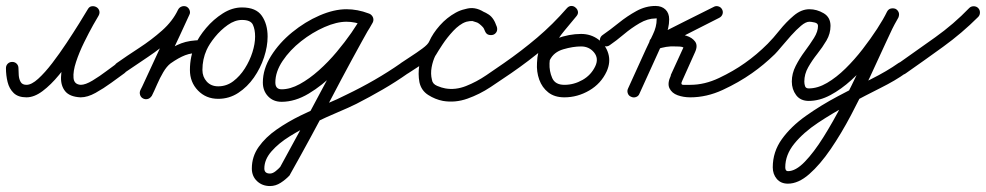

<svg xmlns="http://www.w3.org/2000/svg" viewBox="-41 -306 3312 645"><path d="M-21 -77Q-21 -86 -15 -92Q-9 -98 0 -98Q9 -98 15 -92Q21 -86 21 -77Q21 -66 22 -53Q23 -40 28.5 -30.5Q34 -21 48 -21Q65 -21 87.5 -41.5Q110 -62 134.5 -94Q159 -126 182.5 -161.5Q206 -197 225 -227.5Q244 -258 254 -275Q260 -284 268 -285Q276 -286 283 -282Q290 -278 292.5 -270Q295 -262 290 -253Q286 -247 272 -222Q258 -197 241.5 -163.5Q225 -130 214.5 -98Q204 -66 206 -44Q208 -22 231 -21Q231 -21 231 -21Q230 -21 230 -21Q246 -21 270 -35.5Q294 -50 317 -67.5Q340 -85 353 -94Q353 -94 353 -94Q353 -94 353 -94Q360 -99 368.5 -97.5Q377 -96 382 -89Q387 -82 385.5 -73.5Q384 -65 377 -60Q359 -47 333 -28Q307 -9 280 6Q253 21 230 21Q230 21 229 21Q229 21 229 21Q193 19 178 0.5Q163 -18 164 -47Q165 -76 175.5 -110Q186 -144 201.5 -177Q217 -210 231.5 -236Q246 -262 254 -275Q259 -284 267.5 -285Q276 -286 283 -281Q289 -277 292 -269.5Q295 -262 290 -253Q276 -231 255.5 -197Q235 -163 210 -125.5Q185 -88 157.5 -54.5Q130 -21 102 0Q74 21 48 21Q20 21 5 6.5Q-10 -8 -15.5 -30.5Q-21 -53 -21 -77Q-21 -77 -21 -77Q-21 -77 -21 -77Z M346 -65Q341 -72 342.5 -80.5Q344 -89 351 -94Q385 -118 426.5 -145Q468 -172 503.5 -203.5Q539 -235 557 -273Q561 -281 569 -284Q577 -287 585 -284Q593 -280 596 -271.5Q599 -263 595 -256Q575 -213 537.5 -178.5Q500 -144 456.5 -115Q413 -86 375 -60Q368 -55 359.5 -56.5Q351 -58 346 -65ZM585 -284Q593 -280 596 -271.5Q599 -263 595 -256Q564 -188 532 -120.5Q500 -53 469 15Q469 15 469 15Q469 15 469 15Q465 23 457 26Q449 29 441 25Q433 21 430 13Q427 5 431 -3Q462 -70 493.5 -138Q525 -206 557 -273Q561 -281 569 -284Q577 -287 585 -284ZM440 25Q432 21 429.5 12.5Q427 4 431 -4Q441 -23 452 -47Q463 -71 477 -93Q491 -115 508 -127Q540 -150 568 -160.5Q596 -171 635 -171Q635 -171 635 -171Q635 -171 635 -171Q644 -171 650 -165Q656 -159 656 -150Q656 -141 650 -135Q644 -129 635 -129Q603 -129 581 -120.5Q559 -112 532 -93Q519 -83 507.5 -63.5Q496 -44 486.5 -22Q477 0 469 16Q464 23 456 26Q448 29 440 25ZM692 -16Q720 -16 742.5 -33Q765 -50 781.5 -76Q798 -102 807 -130.5Q816 -159 816 -183Q816 -207 808.5 -223Q801 -239 772 -239Q748 -239 724 -222Q700 -205 681 -181.5Q662 -158 653 -138Q653 -138 653 -138Q653 -138 653 -138Q639 -107 639 -71Q639 -48 653.5 -32Q668 -16 692 -16ZM615 -156Q615 -156 615 -156Q615 -156 615 -156Q627 -183 651.5 -212Q676 -241 707.5 -261Q739 -281 772 -281Q819 -281 838.5 -253Q858 -225 858 -183Q858 -150 846 -113.5Q834 -77 812 -45.5Q790 -14 759.5 6Q729 26 692 26Q651 26 624 -2Q597 -30 597 -71Q597 -117 615 -156Z M1197 -261Q1205 -257 1208.5 -249.5Q1212 -242 1209 -233Q1205 -225 1197.5 -221.5Q1190 -218 1181 -221Q1152 -233 1123 -233Q1090 -233 1049 -215Q1008 -197 970.5 -167.5Q933 -138 908.5 -101.5Q884 -65 884 -29Q884 -6 905 -6Q934 -6 966 -23.5Q998 -41 1030 -69.5Q1062 -98 1090 -131.5Q1118 -165 1139.5 -196Q1161 -227 1173 -250Q1178 -258 1186 -260.5Q1194 -263 1202 -259Q1210 -254 1212.5 -246Q1215 -238 1211 -230Q1192 -195 1159 -149.5Q1126 -104 1084 -61.5Q1042 -19 996 8.5Q950 36 905 36Q877 36 859.5 17.5Q842 -1 842 -29Q842 -74 869.5 -118Q897 -162 940.5 -197.5Q984 -233 1032.5 -254Q1081 -275 1123 -275Q1160 -275 1197 -261Q1197 -261 1197 -261Q1197 -261 1197 -261ZM1202 -258Q1210 -254 1212.5 -245.5Q1215 -237 1210 -230Q1139 -104 1072 24.5Q1005 153 934 279Q934 279 933 281Q932 283 932 283Q919 297 902 308Q885 319 866 319Q840 319 822.5 302.5Q805 286 805 260Q805 220 828 187.5Q851 155 888.5 129Q926 103 969 82Q1012 61 1053 44Q1094 27 1123 12Q1171 -11 1217 -37.5Q1263 -64 1306 -94Q1313 -99 1321.5 -97.5Q1330 -96 1335 -89Q1340 -82 1338.5 -73.5Q1337 -65 1330 -60Q1289 -31 1245 -5.5Q1201 20 1156 43Q1132 55 1094 71Q1056 87 1013.5 107.5Q971 128 933 151.5Q895 175 871 202.5Q847 230 847 260Q847 277 866 277Q875 277 885 269Q895 261 900 255Q901 255 899 257Q898 259 898 259Q968 132 1035.5 4Q1103 -124 1174 -250Q1178 -258 1186.5 -260.5Q1195 -263 1202 -258Z M1300 -66Q1296 -73 1297.5 -81.5Q1299 -90 1307 -95Q1317 -102 1338 -115.5Q1359 -129 1378 -143Q1397 -157 1401 -167Q1413 -194 1436.5 -220.5Q1460 -247 1490 -263.5Q1520 -280 1552 -277Q1552 -277 1554 -277Q1556 -276 1556 -276Q1583 -269 1601 -257Q1619 -245 1628 -215Q1631 -205 1626.5 -198Q1622 -191 1615 -189Q1607 -187 1599.5 -189.5Q1592 -192 1588 -202Q1585 -211 1580 -216Q1580 -216 1581 -216Q1581 -215 1581 -215Q1578 -218 1575.5 -220.5Q1573 -223 1569 -226Q1569 -226 1569 -226Q1569 -226 1569 -226Q1547 -242 1524.5 -233Q1502 -224 1481.5 -202Q1461 -180 1445.5 -156.5Q1430 -133 1422 -119Q1422 -119 1422 -120Q1422 -120 1422 -120Q1413 -102 1409 -80Q1405 -58 1410 -38Q1412 -24 1427.5 -17.5Q1443 -11 1455 -9Q1455 -9 1455 -9Q1455 -9 1455 -9Q1489 -3 1524.5 -17Q1560 -31 1593 -53.5Q1626 -76 1652 -94Q1659 -99 1667.5 -97.5Q1676 -96 1681 -89Q1686 -82 1684.5 -73.5Q1683 -65 1676 -60Q1644 -38 1607 -13.5Q1570 11 1529 25.5Q1488 40 1447 33Q1447 33 1447 33Q1447 33 1447 33Q1421 28 1397.5 13Q1374 -2 1368 -30Q1363 -57 1367.5 -86.5Q1372 -116 1386 -140Q1386 -140 1386 -140Q1386 -140 1386 -141Q1400 -164 1421.5 -194Q1443 -224 1471 -247.5Q1499 -271 1530 -277.5Q1561 -284 1593 -260Q1593 -260 1593 -260Q1593 -260 1593 -260Q1598 -257 1602.5 -253Q1607 -249 1611 -245Q1611 -245 1611 -244Q1612 -244 1612 -244Q1622 -233 1628 -216Q1631 -207 1626.5 -200Q1622 -193 1614 -190Q1606 -188 1598.5 -190.5Q1591 -193 1588 -203Q1582 -222 1571.5 -226.5Q1561 -231 1544 -236Q1544 -236 1546 -235Q1548 -235 1548 -235Q1526 -237 1504 -223Q1482 -209 1464.5 -188.5Q1447 -168 1439 -149Q1432 -133 1411.5 -116Q1391 -99 1367.5 -84Q1344 -69 1329 -59Q1322 -55 1313.5 -56.5Q1305 -58 1300 -66Z M1647 -65Q1642 -72 1643.5 -80.5Q1645 -89 1652 -94Q1711 -135 1763.5 -179.5Q1816 -224 1863 -278Q1870 -286 1878.5 -286Q1887 -286 1893 -280Q1899 -275 1900.5 -267Q1902 -259 1895 -251Q1876 -228 1855.5 -203.5Q1835 -179 1820.5 -152Q1806 -125 1805 -93Q1805 -93 1805 -93Q1805 -93 1805 -93Q1805 -93 1805 -93Q1804 -67 1814 -44Q1824 -21 1855 -21Q1887 -21 1916 -37.5Q1945 -54 1959 -84Q1971 -110 1954.5 -130Q1938 -150 1911 -150Q1911 -150 1911 -150Q1911 -150 1911 -150Q1911 -150 1911 -150Q1911 -150 1911 -150Q1884 -150 1851.5 -140.5Q1819 -131 1806 -104Q1806 -104 1806 -104Q1806 -104 1806 -104Q1802 -96 1794 -93Q1786 -90 1778 -94Q1770 -98 1767 -106Q1764 -114 1768 -122Q1787 -161 1829 -176.5Q1871 -192 1911 -192Q1911 -192 1911 -192Q1911 -192 1911 -192Q1911 -192 1911 -192Q1911 -192 1911 -192Q1944 -192 1969 -173.5Q1994 -155 2002.5 -126Q2011 -97 1997 -66Q1978 -25 1938.5 -2Q1899 21 1855 21Q1822 21 1801 4.5Q1780 -12 1770.5 -38.5Q1761 -65 1763 -95Q1763 -95 1763 -95Q1763 -95 1763 -95Q1764 -132 1779.5 -163.5Q1795 -195 1817.5 -223Q1840 -251 1863 -278Q1870 -286 1878 -285.5Q1886 -285 1892 -280Q1898 -275 1900 -267Q1902 -259 1895 -251Q1846 -194 1791.5 -148Q1737 -102 1676 -60Q1669 -55 1660.5 -56.5Q1652 -58 1647 -65Z M2007 -154Q2000 -149 1991.5 -150.5Q1983 -152 1978 -159Q1973 -166 1974.5 -174.5Q1976 -183 1983 -188Q2009 -206 2037.5 -229Q2066 -252 2097 -269Q2128 -286 2161 -286Q2182 -286 2194.5 -274Q2207 -262 2207 -241Q2207 -211 2193 -180.5Q2179 -150 2167 -123Q2152 -90 2137 -57Q2122 -24 2107 9Q2107 9 2107 9Q2107 9 2107 9Q2104 17 2095.5 20Q2087 23 2079 19Q2071 16 2068 7.5Q2065 -1 2069 -9Q2084 -42 2099 -75Q2114 -108 2129 -141Q2139 -163 2152 -189.5Q2165 -216 2165 -241Q2165 -245 2165 -244.5Q2165 -244 2161 -244Q2135 -244 2107.5 -228Q2080 -212 2054.5 -190.5Q2029 -169 2007 -154Q2007 -154 2007 -154Q2007 -154 2007 -154ZM2357 -283Q2364 -287 2372.5 -284.5Q2381 -282 2385 -274Q2389 -266 2386 -258Q2383 -250 2375 -246Q2273 -194 2170 -142Q2162 -138 2155 -142.5Q2148 -147 2145 -155Q2142 -162 2144 -170Q2146 -178 2155 -181Q2173 -187 2191.5 -190Q2210 -193 2230 -192Q2230 -192 2229 -192Q2228 -192 2228 -192Q2245 -192 2264.5 -186Q2284 -180 2294 -166.5Q2304 -153 2294 -131Q2294 -131 2294 -131Q2294 -131 2294 -131Q2283 -107 2272.5 -83Q2262 -59 2251 -35Q2251 -35 2251 -35Q2251 -35 2251 -35Q2244 -21 2254.5 -21Q2265 -21 2278 -21Q2326 -21 2374.5 -44Q2423 -67 2461 -94Q2468 -99 2476.5 -97.5Q2485 -96 2490 -89Q2495 -82 2493.5 -73.5Q2492 -65 2485 -60Q2441 -29 2387 -4Q2333 21 2278 21Q2255 21 2235.5 14Q2216 7 2208 -9.5Q2200 -26 2213 -53Q2213 -53 2212 -53Q2212 -53 2212 -53Q2223 -77 2234 -101Q2245 -125 2256 -149Q2256 -149 2256 -149Q2256 -149 2256 -149Q2256 -148 2256 -146Q2257 -145 2256 -146Q2251 -149 2243.5 -149.5Q2236 -150 2230 -150Q2230 -150 2229 -150Q2228 -150 2228 -150Q2212 -151 2197 -148.5Q2182 -146 2167 -141Q2158 -138 2151 -142Q2144 -146 2142 -153Q2139 -160 2141 -168Q2143 -176 2152 -180Q2203 -206 2254 -231.5Q2305 -257 2357 -283Q2357 -283 2357 -283Q2357 -283 2357 -283Z M2485 -60Q2478 -55 2469.5 -56.5Q2461 -58 2456 -65Q2451 -72 2452.5 -80.5Q2454 -89 2461 -94Q2501 -122 2538 -159Q2556 -177 2578 -204.5Q2600 -232 2625.5 -253.5Q2651 -275 2678 -275Q2703 -275 2726 -261.5Q2749 -248 2749 -219Q2749 -193 2735.5 -170Q2722 -147 2704.5 -125Q2687 -103 2674 -80Q2661 -57 2661 -32Q2661 -24 2663.5 -16.5Q2666 -9 2676 -9Q2706 -9 2737.5 -27.5Q2769 -46 2799.5 -76Q2830 -106 2857 -141Q2884 -176 2905.5 -209Q2927 -242 2939 -267Q2944 -276 2952.5 -277.5Q2961 -279 2968 -275Q2975 -271 2978 -263.5Q2981 -256 2976 -247Q2958 -214 2934 -161Q2910 -108 2880.5 -45Q2851 18 2818 80.5Q2785 143 2749.5 195Q2714 247 2677.5 279Q2641 311 2606 311Q2582 311 2568.5 295Q2555 279 2555 256Q2555 204 2585.5 161.5Q2616 119 2666 83.5Q2716 48 2773.5 17.5Q2831 -13 2885 -40Q2939 -67 2977 -94Q2984 -99 2992.5 -97.5Q3001 -96 3006 -89Q3011 -82 3009.5 -73.5Q3008 -65 3001 -60Q2968 -36 2917 -10.5Q2866 15 2811 44.5Q2756 74 2707 106.5Q2658 139 2627.5 176.5Q2597 214 2597 256Q2597 269 2606 269Q2632 269 2662.5 237.5Q2693 206 2725 155Q2757 104 2788.5 43Q2820 -18 2848.5 -78.5Q2877 -139 2900.5 -189Q2924 -239 2940 -267Q2945 -276 2953 -277.5Q2961 -279 2968 -276Q2975 -272 2978 -264.5Q2981 -257 2977 -247Q2962 -218 2938 -181Q2914 -144 2884 -106.5Q2854 -69 2819.5 -37.5Q2785 -6 2748.5 13.5Q2712 33 2676 33Q2648 33 2633.5 13.5Q2619 -6 2619 -32Q2619 -59 2632 -84.5Q2645 -110 2662.5 -133.5Q2680 -157 2693.5 -178.5Q2707 -200 2707 -219Q2707 -228 2695.5 -230.5Q2684 -233 2678 -233Q2666 -233 2650 -219.5Q2634 -206 2616.5 -186.5Q2599 -167 2584.5 -149.5Q2570 -132 2562 -124Q2525 -88 2485 -60Q2485 -60 2485 -60Q2485 -60 2485 -60Z M2972 -63Q2967 -71 2968.5 -79.5Q2970 -88 2977 -93Q3038 -136 3100.5 -180.5Q3163 -225 3215 -279Q3215 -279 3215 -279Q3215 -279 3215 -279Q3221 -285 3230 -285Q3239 -285 3245 -279Q3251 -273 3251 -264Q3251 -255 3245 -249Q3191 -195 3127.5 -149Q3064 -103 3001 -59Q2994 -54 2985.5 -55Q2977 -56 2972 -63Z"/></svg>

Font: FRB American Cursive Medium
Style: Italic
Weight: 500
Italic angle: -25°
Version: Version 2.0;Modular Font Editor K font №1